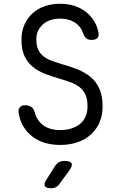

<svg xmlns="http://www.w3.org/2000/svg" viewBox="-20 -760 640 1020"><path d="M422 -582Q409 -621 377 -641Q345 -661 300 -661Q242 -661 207.5 -630Q173 -599 173 -551Q173 -518 183 -496.5Q193 -475 210 -461.5Q227 -448 250.5 -439Q274 -430 300 -422Q347 -409 388 -393Q429 -377 459.5 -352.5Q490 -328 507.5 -290Q525 -252 525 -195Q525 -148 509 -110.5Q493 -73 463.5 -46Q434 -19 392.5 -4.5Q351 10 300 10Q255 10 217 -1.5Q179 -13 150.5 -35.5Q122 -58 103.5 -89.5Q85 -121 79 -161Q76 -178 85 -189.5Q94 -201 113 -201Q131 -201 144 -193.5Q157 -186 164 -165Q176 -119 210.5 -94Q245 -69 300 -69Q333 -69 359.5 -77.5Q386 -86 405.5 -102Q425 -118 435 -141.5Q445 -165 445 -195Q445 -233 434 -257Q423 -281 403.5 -296.5Q384 -312 357.5 -322Q331 -332 300 -341Q258 -353 220 -367.5Q182 -382 154 -405Q126 -428 110 -462.5Q94 -497 94 -549Q94 -592 109 -627Q124 -662 151 -687.5Q178 -713 216 -726.5Q254 -740 300 -740Q341 -740 375 -729Q409 -718 435 -698Q461 -678 479 -649.5Q497 -621 503 -587Q507 -569 497.5 -558.5Q488 -548 467 -548Q449 -548 439 -556Q429 -564 422 -582ZM227 194 273 121Q282 108 294 101.5Q306 95 322 95Q353 95 360 107.5Q367 120 348 146L296 217Q288 229 277 234.5Q266 240 252 240Q224 240 218 228Q212 216 227 194Z"/></svg>

Font: Maple Mono Light
Style: Regular
Weight: 300
Monospace: yes
Designer: subframe7536
Version: Version 7.000